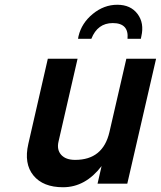

<svg xmlns="http://www.w3.org/2000/svg" viewBox="-20 -772 676 807"><path d="M636 -525 515 0H390L407 -74Q339 15 245 15Q161 15 120.5 -34.5Q80 -84 99 -167L181 -525H306L226 -177Q218 -143 237 -121.5Q256 -100 296 -100Q413 -100 440 -217L511 -525ZM574 -619 572 -609H516Q522 -675 454 -675Q390 -675 364 -609H308L310 -620Q323 -675 370 -713.5Q417 -752 473 -752Q529 -752 558 -713.5Q587 -675 574 -619Z"/></svg>

Font: Miedinger
Style: Bold-Italic
Weight: 700
Italic angle: -13°
Version: Version 001.000